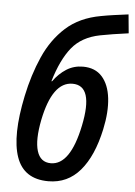

<svg xmlns="http://www.w3.org/2000/svg" viewBox="-54 -805 604 857"><g transform="rotate(5 247.5 -376.5)"><path d="M195 10Q85 10 52 -84.5Q19 -179 57 -360Q77 -456 113 -537.5Q149 -619 209.5 -673.5Q270 -728 365 -745Q391 -750 423 -754.5Q455 -759 487 -763L495 -679Q457 -674 426 -669Q395 -664 369 -659Q287 -643 243 -588.5Q199 -534 170 -436H173Q198 -471 231 -492Q264 -513 305 -513Q360 -513 391 -478Q422 -443 429 -382Q436 -321 419 -242Q393 -121 337 -55.5Q281 10 195 10ZM199 -71Q286 -71 323 -250Q361 -433 265 -433Q175 -433 140 -260Q122 -169 137 -120Q152 -71 199 -71Z"/></g></svg>

Font: Noto Sans Condensed Medium
Style: Italic
Weight: 500
Width: 3
Italic angle: -12°
Designer: Monotype Design Team
Foundry: Monotype Imaging Inc.
Version: Version 2.013; ttfautohint (v1.8.4.7-5d5b)